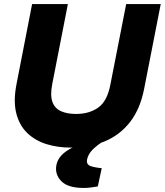

<svg xmlns="http://www.w3.org/2000/svg" viewBox="-20 -720 815 949"><path d="M328.4 9.5Q264.9 9.5 209.4 -7.7Q154 -25 115 -62.3Q76.1 -99.5 60.7 -159Q45.2 -218.5 61.2 -302L138.7 -700H315.5L238 -303.5Q227.4 -248.3 239.2 -216.1Q250.9 -184 281.5 -170.4Q312.1 -156.8 356.2 -156.8Q421.4 -156.8 465.8 -188.5Q510.2 -220.1 525.7 -302.5L603.7 -700H774.5L692.5 -281.3Q673 -181.4 622.8 -116.9Q572.6 -52.5 498 -21.5Q423.3 9.5 328.4 9.5ZM393.5 209Q315.6 209 282.9 175.3Q250.2 141.5 258.7 96Q263.7 69.5 283.7 47.8Q303.6 26.1 343.1 7L404.8 -20.9H481.4L480.4 -14.9Q449.8 5.7 432.2 25.7Q414.7 45.7 410.2 69.3Q406.6 89.3 421.2 97.8Q435.7 106.4 482.8 111.4L463.4 201.5Q445.9 204.5 428.4 206.8Q411 209 393.5 209Z"/></svg>

Font: REM Medium
Style: Italic
Weight: 500
Italic angle: -11°
Designer: Octavio Pardo
Foundry: Ashler Design
Version: Version 1.005;gftools[0.9.28]